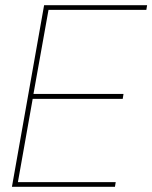

<svg xmlns="http://www.w3.org/2000/svg" viewBox="-20 -720 587 740"><path d="M26 0 150 -700H547L544 -682H167L109 -358H456L453 -339H106L49 -18H426L423 0Z"/></svg>

Font: DM Sans 28pt Thin
Style: Italic
Weight: 250
Italic angle: -10°
Version: Version 4.004;gftools[0.9.30]